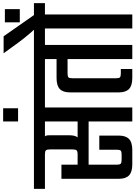

<svg xmlns="http://www.w3.org/2000/svg" viewBox="140 -1022 862 1222"><g transform="rotate(-90 571.0 -411.0)"><path d="M44 -451H134V-348H199Q219 -348 225 -354.5Q231 -361 231 -380V-524Q231 -544 225 -550Q219 -556 199 -556H-20V-626H570V-556H498V0H409V-278H134V-97Q134 -80 140 -74Q146 -68 164 -68H201Q218 -68 223.5 -74Q229 -80 229 -97V-210H319V-85Q319 -42 297.5 -21Q276 0 227 0H136Q87 0 65.5 -21Q44 -42 44 -85ZM409 -556H314Q321 -549 321 -530V-401Q321 -369 311 -353Q309 -350 307 -348H409Z M409 -822H493V-727H409Z M530 -626H968V-556H896V0H806V-412H714Q696 -412 690 -406.5Q684 -401 684 -383V-101Q684 -84 690 -78.5Q696 -73 714 -73H743V0H686Q637 0 615.5 -21Q594 -42 594 -85V-397Q594 -441 615.5 -461.5Q637 -482 686 -482H806V-556H530Z M929 -626H993Q978 -641 961 -662Q936 -691 909 -728L843 -819H951L1086 -626H1162V-556H1090V0H1001V-556H929ZM1040 -811H1124V-716H1040Z"/></g></svg>

Font: Teko Light
Style: Regular
Weight: 400
Version: Version 2.000;gftools[0.9.28.dev9+g7d2139d.d20230707]